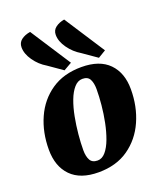

<svg xmlns="http://www.w3.org/2000/svg" viewBox="-148 -891 852 1007"><g transform="rotate(-20 278.0 -387.5)"><path d="M228 20Q127 20 74.5 -33.5Q22 -87 22 -181Q22 -277 57.5 -356.5Q93 -436 162 -483Q231 -530 330 -530Q431 -530 483 -477Q535 -424 535 -332Q535 -236 499.5 -156Q464 -76 395.5 -28Q327 20 228 20ZM244 -40Q269 -40 289 -63.5Q309 -87 323.5 -126Q338 -165 347.5 -212Q357 -259 361.5 -306.5Q366 -354 366 -394Q366 -428 355 -449Q344 -470 314 -470Q288 -470 267.5 -446.5Q247 -423 232.5 -384.5Q218 -346 209 -299Q200 -252 195.5 -204Q191 -156 191 -116Q191 -82 202.5 -61Q214 -40 244 -40ZM434 -544 355 -599Q316 -622 289 -660Q262 -698 262 -734Q262 -760 282 -775Q302 -790 331 -795L477 -570ZM242 -544 163 -599Q124 -622 97.5 -660Q71 -698 71 -734Q71 -760 90.5 -775Q110 -790 141 -795L287 -570Z"/></g></svg>

Font: Sansita Swashed
Style: Bold
Weight: 700
Designer: Pablo Cosgaya
Foundry: Omnibus-Type
Version: Version 1.003; ttfautohint (v1.8.3)